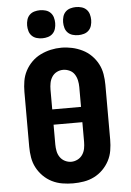

<svg xmlns="http://www.w3.org/2000/svg" viewBox="-63 -1009 726 1063"><g transform="rotate(-5 300.0 -477.5)"><path d="M300 8Q270 8 240 3Q210 -2 183 -15.5Q156 -29 134.5 -50.5Q113 -72 99 -98.5Q85 -125 80 -155Q75 -185 75 -215V-520Q75 -550 80 -580Q85 -610 99 -636.5Q113 -663 134.5 -684.5Q156 -706 183.5 -719.5Q211 -733 240.5 -739.5Q270 -746 300 -746Q330 -746 359.5 -739.5Q389 -733 416.5 -719.5Q444 -706 465.5 -684.5Q487 -663 501 -636.5Q515 -610 520 -580Q525 -550 525 -520V-215Q525 -185 520 -155Q515 -125 501 -98.5Q487 -72 465.5 -50.5Q444 -29 417 -15.5Q390 -2 360 3Q330 8 300 8ZM380 -410V-520Q380 -539 376 -557.5Q372 -576 362 -591.5Q352 -607 334.5 -615Q317 -623 299 -623Q280 -623 263.5 -614.5Q247 -606 237 -590.5Q227 -575 223.5 -556.5Q220 -538 220 -520V-410ZM300 -112Q318 -112 335 -120.5Q352 -129 362.5 -144.5Q373 -160 376.5 -178.5Q380 -197 380 -215V-325H220V-215Q220 -197 223.5 -178.5Q227 -160 237.5 -144.5Q248 -129 265 -120.5Q282 -112 300 -112ZM400 -807Q384 -807 368.5 -811.5Q353 -816 342 -827Q331 -838 326.5 -853.5Q322 -869 322 -885Q322 -901 326.5 -916.5Q331 -932 342 -943Q353 -954 368.5 -958.5Q384 -963 400 -963Q416 -963 431.5 -958.5Q447 -954 458 -943Q469 -932 473.5 -916.5Q478 -901 478 -885Q478 -869 473.5 -853.5Q469 -838 458 -827Q447 -816 431.5 -811.5Q416 -807 400 -807ZM200 -807Q184 -807 168.5 -811.5Q153 -816 142 -827Q131 -838 126.5 -853.5Q122 -869 122 -885Q122 -901 126.5 -916.5Q131 -932 142 -943Q153 -954 168.5 -958.5Q184 -963 200 -963Q216 -963 231.5 -958.5Q247 -954 258 -943Q269 -932 273.5 -916.5Q278 -901 278 -885Q278 -869 273.5 -853.5Q269 -838 258 -827Q247 -816 231.5 -811.5Q216 -807 200 -807Z"/></g></svg>

Font: Iosevka Curly Slab HvEx
Style: Regular
Weight: 900
Width: 7
Monospace: yes
Designer: Belleve Invis
Foundry: Belleve Invis
Version: Version 11.1.0; ttfautohint (v1.8.3)